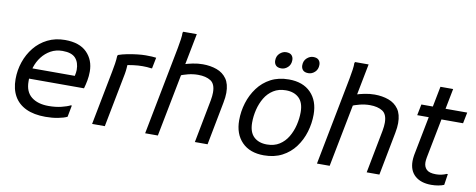

<svg xmlns="http://www.w3.org/2000/svg" viewBox="-65 -1061 3392 1369"><g transform="rotate(10 1631.0 -376.0)"><path d="M305 8Q221 8 164 -19Q107 -46 78 -97Q49 -148 49 -220Q49 -285 69.5 -345Q90 -405 128.5 -452.5Q167 -500 223 -528Q279 -556 349 -556Q454 -556 507.5 -502Q561 -448 561 -364Q561 -331 555 -299Q549 -267 541 -240H113V-316H461Q464 -328 465.5 -340.5Q467 -353 467 -360Q467 -414 439 -445Q411 -476 345 -476Q297 -476 259.5 -455Q222 -434 196 -400Q170 -366 156.5 -324Q143 -282 143 -240V-220Q143 -145 189 -108.5Q235 -72 313 -72Q364 -72 405 -82Q446 -92 469 -104H477L461 -20Q437 -8 395 0Q353 8 305 8Z M718 -392Q724 -422 728.5 -451.5Q733 -481 734 -508L738 -516Q766 -526 801.5 -533Q837 -540 872.5 -544Q908 -548 934 -548Q958 -548 979 -547Q1000 -546 1010 -544L994 -464H986Q974 -466 957.5 -467Q941 -468 926 -468Q893 -468 859 -463.5Q825 -459 799 -453L818 -476Q817 -458 815.5 -436Q814 -414 810 -392L734 0H642Z M1118 0H1026L1140 -588Q1144 -608 1150 -640Q1156 -672 1160.5 -703Q1165 -734 1164 -752L1168 -760H1266ZM1210 -532Q1237 -541 1273.5 -548.5Q1310 -556 1346 -556Q1402 -556 1447.5 -539.5Q1493 -523 1519.5 -485.5Q1546 -448 1546 -384Q1546 -369 1544 -350.5Q1542 -332 1538 -312L1478 0H1386L1446 -312Q1449 -329 1450.5 -343.5Q1452 -358 1452 -370Q1452 -432 1417.5 -454Q1383 -476 1326 -476Q1290 -476 1254 -467Q1218 -458 1186 -444Z M1670 -208Q1670 -273 1689 -334.5Q1708 -396 1745.5 -446.5Q1783 -497 1839 -526.5Q1895 -556 1970 -556Q2072 -556 2129 -497.5Q2186 -439 2186 -340Q2186 -276 2167.5 -214Q2149 -152 2111.5 -101.5Q2074 -51 2017.5 -21.5Q1961 8 1886 8Q1784 8 1727 -50.5Q1670 -109 1670 -208ZM1764 -208Q1764 -139 1799 -105.5Q1834 -72 1894 -72Q1947 -72 1984.5 -96Q2022 -120 2045.5 -159.5Q2069 -199 2080.5 -246.5Q2092 -294 2092 -340Q2092 -409 2057 -442.5Q2022 -476 1962 -476Q1910 -476 1872 -452Q1834 -428 1810.5 -388.5Q1787 -349 1775.5 -302Q1764 -255 1764 -208ZM2097 -624Q2070 -624 2057.5 -637.5Q2045 -651 2045 -672Q2045 -705 2066.5 -724.5Q2088 -744 2113 -744Q2140 -744 2152.5 -730.5Q2165 -717 2165 -696Q2165 -663 2144 -643.5Q2123 -624 2097 -624ZM1901 -624Q1874 -624 1861.5 -637.5Q1849 -651 1849 -672Q1849 -705 1870.5 -724.5Q1892 -744 1917 -744Q1944 -744 1956.5 -730.5Q1969 -717 1969 -696Q1969 -663 1948 -643.5Q1927 -624 1901 -624Z M2362 0H2270L2384 -588Q2388 -608 2394 -640Q2400 -672 2404.5 -703Q2409 -734 2408 -752L2412 -760H2510ZM2454 -532Q2481 -541 2517.5 -548.5Q2554 -556 2590 -556Q2646 -556 2691.5 -539.5Q2737 -523 2763.5 -485.5Q2790 -448 2790 -384Q2790 -369 2788 -350.5Q2786 -332 2782 -312L2722 0H2630L2690 -312Q2693 -329 2694.5 -343.5Q2696 -358 2696 -370Q2696 -432 2661.5 -454Q2627 -476 2570 -476Q2534 -476 2498 -467Q2462 -458 2430 -444Z M3098 8Q3023 8 2980.5 -29.5Q2938 -67 2938 -136Q2938 -145 2939 -157Q2940 -169 2942 -180L3042 -692H3134L3034 -180Q3032 -170 3031 -160Q3030 -150 3030 -144Q3030 -111 3050 -91.5Q3070 -72 3118 -72Q3159 -72 3194 -88H3202L3190 -8Q3174 -1 3149.5 3.5Q3125 8 3098 8ZM2914 -464 2930 -544H3262L3246 -464Z"/></g></svg>

Font: Kufam
Style: Italic
Weight: 400
Italic angle: -11°
Designer: Artur Schmal
Foundry: Original Type
Version: Version 1.301; ttfautohint (v1.8.3)